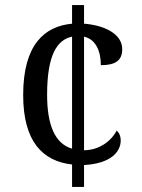

<svg xmlns="http://www.w3.org/2000/svg" viewBox="-20 -734 556 754"><path d="M263 -88V0H310V-86C412 -91 454 -136 454 -182C454 -200 448 -213 438 -221C417 -180 369 -144 310 -144V-590C356 -580 376 -533 376 -478C434 -478 460 -497 460 -541C460 -602 388 -635 310 -641V-714H263V-641C155 -631 71 -559 71 -361C71 -176 149 -101 263 -88ZM263 -590V-150C196 -170 165 -242 165 -362C165 -520 205 -578 263 -590Z"/></svg>

Font: Noto Serif Ethiopic SemiCondensed
Style: Regular
Weight: 400
Width: 4
Designer: Monotype Design Team
Foundry: Monotype Imaging Inc.
Version: Version 2.102